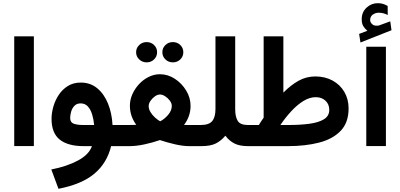

<svg xmlns="http://www.w3.org/2000/svg" viewBox="-20 -908 2486 1193"><path d="M190.4 -682.1V-0.5H68.4V-682.1Z M481.9 -395Q541.5 -395 584.2 -359.6Q627 -324.2 651.1 -264.4Q675.3 -204.6 679.2 -131.3H720.2V0H670.4Q644.5 106 565.9 171.6Q487.3 237.3 343.3 265.1L298.8 145Q394.5 126.5 463.6 89.8Q532.7 53.2 551.3 0H499.5Q402.3 0 351.3 -40.5Q300.3 -81.1 300.3 -169.9Q300.3 -206.1 311.5 -245.4Q322.8 -284.7 345.2 -318.6Q367.7 -352.5 401.9 -373.8Q436 -395 481.9 -395ZM498 -131.3H564.9Q562 -165.5 552.7 -196.3Q543.5 -227.1 526.1 -246.3Q508.8 -265.6 481 -265.6Q456.5 -265.6 442.1 -250.2Q427.7 -234.9 421.9 -213.6Q416 -192.4 416 -174.8Q416 -147.5 438 -139.4Q460 -131.3 498 -131.3Z M988.8 -583.5Q988.8 -609.9 1007.8 -628.2Q1026.9 -646.5 1054.2 -646.5Q1081.5 -646.5 1100.3 -628.2Q1119.1 -609.9 1119.1 -583.5Q1119.1 -557.1 1100.3 -538.8Q1081.5 -520.5 1054.2 -520.5Q1026.9 -520.5 1007.8 -538.8Q988.8 -557.1 988.8 -583.5ZM825.7 -583.5Q825.7 -609.9 845 -628.2Q864.3 -646.5 891.1 -646.5Q918.5 -646.5 937.3 -628.2Q956.1 -609.9 956.1 -583.5Q956.1 -557.1 937.3 -538.8Q918.5 -520.5 891.1 -520.5Q864.3 -520.5 845 -538.8Q825.7 -557.1 825.7 -583.5ZM1164.1 -250Q1164.1 -185.5 1123.5 -131.8Q1137.7 -131.3 1149.4 -131.3Q1161.1 -131.3 1170.9 -131.3H1217.8V0H1155.3Q1117.2 0 1067.9 -11.2Q1018.6 -22.5 973.6 -37.6Q927.2 -21.5 876.7 -10.7Q826.2 0 785.6 0H700.7V-131.3H772.5Q785.2 -131.3 797.1 -131.6Q809.1 -131.8 826.7 -132.3Q787.1 -186.5 787.1 -251Q787.1 -288.1 802.7 -323Q818.4 -357.9 844.7 -386Q871.1 -414.1 904.5 -430.4Q938 -446.8 973.6 -446.8Q1022.9 -446.8 1066.4 -418.5Q1109.9 -390.1 1137 -345.2Q1164.1 -300.3 1164.1 -250ZM974.1 -320.8Q959 -320.8 942.9 -309.6Q926.8 -298.3 915.3 -281.7Q903.8 -265.1 903.8 -249Q903.8 -230 915.3 -211.2Q926.8 -192.4 943.4 -177.5Q960 -162.6 975.1 -154.3Q1001 -167 1024.2 -193.8Q1047.4 -220.7 1047.4 -250Q1047.4 -266.1 1035.4 -282.5Q1023.4 -298.8 1006.3 -309.8Q989.3 -320.8 974.1 -320.8Z M1318.8 -230V-682.1H1441.4V-229.5Q1441.4 -182.1 1457.3 -156.7Q1473.1 -131.3 1520 -131.3H1535.6V0H1521Q1468.8 0 1436.3 -16.6Q1403.8 -33.2 1380.4 -64.9Q1355 -34.2 1322 -17.1Q1289.1 0 1230.5 0H1198.2V-131.3H1227.5Q1278.8 -131.3 1298.8 -156Q1318.8 -180.7 1318.8 -230Z M1588.4 -131.3Q1595.2 -143.1 1602.8 -154.3Q1610.4 -165.5 1618.2 -176.8V-682.1H1740.7V-332.5Q1787.1 -379.4 1834.7 -406Q1882.3 -432.6 1938 -433.1Q1999.5 -433.1 2046.4 -407.5Q2093.3 -381.8 2119.6 -336.9Q2146 -292 2146 -233.9Q2146 -146.5 2096.9 -95.2Q2047.9 -43.9 1962.9 -22Q1877.9 0 1769 0H1516.1V-131.3ZM1941.9 -304.2Q1903.8 -304.2 1865.2 -280.5Q1826.7 -256.8 1790.3 -217.5Q1753.9 -178.2 1722.2 -131.3H1773.4Q1844.7 -131.3 1901.9 -138.9Q1959 -146.5 1992.4 -166.7Q2025.9 -187 2025.9 -225.1Q2025.9 -260.7 2002.2 -282.5Q1978.5 -304.2 1941.9 -304.2Z M2262.7 -716.8Q2246.1 -730.5 2236.8 -746.3Q2227.5 -762.2 2227.5 -789.1Q2227.5 -832.5 2257.6 -860.4Q2287.6 -888.2 2326.2 -888.2Q2346.2 -888.2 2360.1 -883.8Q2374 -879.4 2388.7 -871.1L2389.2 -814.9Q2361.3 -829.1 2333 -829.1Q2313.5 -829.1 2296.6 -817.4Q2279.8 -805.7 2279.8 -782.7Q2280.3 -769 2293 -757.3Q2305.7 -745.6 2331.5 -749Q2332.5 -749 2335.4 -750L2404.8 -775.4L2412.6 -720.2L2219.7 -644L2211.4 -697.3ZM2377.9 -617.7V-0.5H2255.9V-617.7Z"/></svg>

Font: Vazirmatn RD UI
Style: Bold
Weight: 700
Designer: Saber Rastikerdar
Foundry: Saber Rastikerdar
Version: Version 33.003